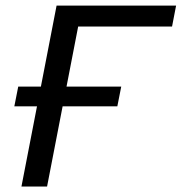

<svg xmlns="http://www.w3.org/2000/svg" viewBox="-20 -679 661 699"><path d="M46.4 -363.8H128.9L186 -658.7H621.1L606.4 -582.5H264.6L222.2 -363.8H421.4L407.2 -292H208L151.4 0H58.1L114.7 -292H32.2Z"/></svg>

Font: Cousine
Style: Italic
Weight: 400
Italic angle: -12°
Monospace: yes
Designer: Steve Matteson
Foundry: Monotype Imaging Inc.
Version: Version 1.21